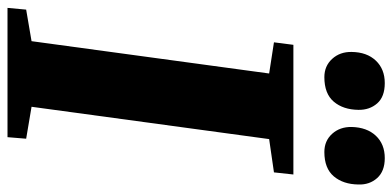

<svg xmlns="http://www.w3.org/2000/svg" viewBox="-290 -740 1020 499"><g transform="rotate(90 219.5 -490.0)"><path d="M-10 0 -5.5 -48.5 76.5 -62.5 160.5 -680 79.5 -692.5 86 -743H423L417.5 -692.5L331 -680L247 -62.5L330 -48.5L326 0ZM170 -823.5Q141 -823.5 122.5 -843.8Q104 -864 104.5 -894.5Q105 -934 127 -957.2Q149 -980.5 185.5 -980.5Q221 -980.5 238.2 -960.8Q255.5 -941 255 -912Q254.5 -872.5 233.8 -848Q213 -823.5 170 -823.5ZM364.5 -823.5Q335.5 -823.5 317.2 -843.8Q299 -864 299.5 -894.5Q300.5 -934 322.2 -957.2Q344 -980.5 380.5 -980.5Q414.5 -980.5 432.2 -960.8Q450 -941 449 -912Q448.5 -872.5 427.8 -848Q407 -823.5 364.5 -823.5Z"/></g></svg>

Font: Merriweather 28pt Black
Style: Italic
Weight: 900
Italic angle: -7.8°
Version: Version 2.101